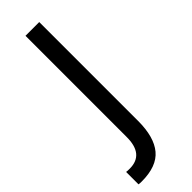

<svg xmlns="http://www.w3.org/2000/svg" viewBox="-238 -453 711 711"><g transform="rotate(-45 118.0 -97.0)"><path d="M-2 245V180Q4 181 16 181Q92 181 91 88V-440H163V78Q163 162 128 204Q93 246 14 246Q3 246 -2 245Z"/></g></svg>

Font: Tilda Sans
Style: Regular
Weight: 400
Designer: ParaType Ltd
Foundry: ParaType Ltd
Version: Version 1.002W